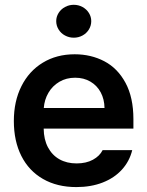

<svg xmlns="http://www.w3.org/2000/svg" viewBox="-20 -761 607 792"><path d="M37.1 -261.7Q37.1 -343.3 68.4 -405.5Q99.6 -467.8 156.5 -502.4Q213.4 -537.1 288.1 -537.1Q355.5 -537.1 410.4 -508.3Q465.3 -479.5 497.8 -419.2Q530.3 -358.9 530.3 -269.5V-230.5H160.2Q160.6 -186 177.7 -153.6Q194.8 -121.1 225.1 -104Q255.4 -86.9 295.9 -86.9Q335.4 -86.9 363.3 -102.1Q391.1 -117.2 403.3 -141.6H525.4Q514.2 -95.7 482.9 -61.3Q451.7 -26.9 403.6 -8.1Q355.5 10.7 294.9 10.7Q215.8 10.7 157.5 -22.7Q99.1 -56.2 68.1 -117.7Q37.1 -179.2 37.1 -261.7ZM411.1 -315.4Q410.6 -351.6 395.5 -379.9Q380.4 -408.2 353 -424.3Q325.7 -440.4 290 -440.4Q253.4 -440.4 224.9 -423.6Q196.3 -406.7 179.7 -378.2Q163.1 -349.6 160.6 -315.4ZM211.9 -673.8Q211.9 -691.9 221.7 -707.5Q231.4 -723.1 248.3 -732.2Q265.1 -741.2 284.2 -741.2Q303.7 -741.2 320.3 -732.2Q336.9 -723.1 346.7 -707.5Q356.4 -691.9 356.4 -673.8Q356.4 -655.3 346.7 -639.4Q336.9 -623.5 320.3 -614.5Q303.7 -605.5 284.2 -605.5Q265.1 -605.5 248.3 -614.5Q231.4 -623.5 221.7 -639.4Q211.9 -655.3 211.9 -673.8Z"/></svg>

Font: Pretendard JP SemiBold
Style: Regular
Weight: 600
Designer: Base glyphs from Inter by Rasmus Andersson; Hangeul glyphs from Noto Sans CJK(Source Han Sans) by Jang Soo-young and Kan
Foundry: Kil Hyung-jin
Version: Version 1.309